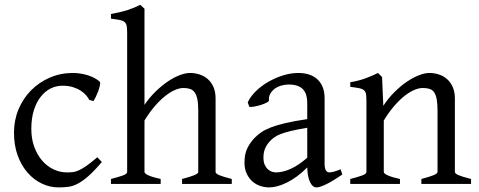

<svg xmlns="http://www.w3.org/2000/svg" viewBox="-20 -777 2024 811"><path d="M410.2 -92.8Q378.4 -55.2 354.2 -33.9Q330.1 -12.7 309.6 -1.7Q289.1 9.3 269.5 12Q250 14.6 227.1 14.6Q191.4 14.6 157.5 -1.2Q123.5 -17.1 97.2 -46.9Q70.8 -76.7 54.9 -119.6Q39.1 -162.6 39.1 -216.8Q39.1 -269.5 58.3 -315.4Q77.6 -361.3 111.1 -395.3Q144.5 -429.2 189.9 -449Q235.4 -468.8 288.1 -468.8Q304.2 -468.8 321 -466.1Q337.9 -463.4 353.3 -458.3Q368.7 -453.1 381.6 -446Q394.5 -439 402.8 -430.2Q403.8 -424.3 401.4 -413.6Q398.9 -402.8 394.5 -390.9Q390.1 -378.9 384.8 -367.9Q379.4 -356.9 375 -350.1L356.9 -355Q353 -363.8 344.2 -374Q335.4 -384.3 321.5 -393.6Q307.6 -402.8 288.3 -408.9Q269 -415 244.1 -415Q218.3 -415 194.6 -403.6Q170.9 -392.1 152.6 -369.1Q134.3 -346.2 123.3 -312Q112.3 -277.8 112.3 -231.9Q112.3 -190.4 124.8 -156.5Q137.2 -122.6 158 -98.6Q178.7 -74.7 205.8 -61.8Q232.9 -48.8 262.2 -48.8Q275.9 -48.8 287.6 -50Q299.3 -51.3 313.2 -57.6Q327.1 -64 345.5 -76.7Q363.8 -89.4 391.1 -112.8Z M749 0V-21Q784.2 -30.3 800.8 -37.1Q817.4 -43.9 817.4 -50.8V-309.1Q817.4 -338.9 813.7 -357.4Q810.1 -376 802.2 -386.7Q794.4 -397.5 782.7 -401.4Q771 -405.3 754.9 -405.3Q737.8 -405.3 718 -396.5Q698.2 -387.7 676.8 -370.6Q655.3 -353.5 633.3 -327.9Q611.3 -302.2 590.3 -268.1V-50.8Q590.3 -43.5 608.6 -35.6Q627 -27.8 658.7 -21V0H448.7V-21Q481 -29.3 499 -35.9Q517.1 -42.5 517.1 -50.8V-633.8Q517.1 -654.3 515.4 -665.8Q513.7 -677.2 506.6 -683.6Q499.5 -689.9 485.8 -692.6Q472.2 -695.3 448.7 -698.2V-717.8Q469.2 -721.7 486.1 -725.6Q502.9 -729.5 517.3 -734.1Q531.7 -738.8 544.9 -744.1Q558.1 -749.5 572.3 -756.8L590.3 -740.2V-334Q611.3 -365.2 637 -390.1Q662.6 -415 688.5 -432.6Q714.4 -450.2 739 -459.5Q763.7 -468.8 782.7 -468.8Q803.7 -468.8 823.2 -462.4Q842.8 -456.1 857.7 -442.9Q872.6 -429.7 881.6 -409.4Q890.6 -389.2 890.6 -361.8V-50.8Q890.6 -43.9 905.5 -37.4Q920.4 -30.8 959 -21V0Z M1145.5 -48.8Q1174.8 -48.8 1207.8 -63.7Q1240.7 -78.6 1277.8 -110.8V-237.3Q1236.8 -230.5 1210.2 -224.1Q1183.6 -217.8 1166.5 -211.2Q1149.4 -204.6 1139.2 -197.3Q1128.9 -189.9 1121.1 -181.6Q1108.4 -168.5 1100.6 -151.6Q1092.8 -134.8 1092.8 -111.8Q1092.8 -92.3 1098.6 -80.1Q1104.5 -67.9 1112.8 -60.8Q1121.1 -53.7 1130.1 -51.3Q1139.2 -48.8 1145.5 -48.8ZM1425.8 -40Q1384.3 -11.2 1357.2 1.7Q1330.1 14.6 1316.4 14.6Q1300.3 14.6 1289.6 -7.8Q1278.8 -30.3 1277.8 -69.8Q1255.9 -47.9 1233.9 -31.7Q1211.9 -15.6 1190.9 -5.4Q1169.9 4.9 1151.1 9.8Q1132.3 14.6 1116.7 14.6Q1099.1 14.6 1080.6 8.8Q1062 2.9 1047.1 -9.8Q1032.2 -22.5 1022.5 -42.5Q1012.7 -62.5 1012.7 -90.8Q1012.7 -127.9 1025.6 -152.8Q1038.6 -177.7 1056.6 -195.8Q1068.4 -207.5 1083.3 -218Q1098.1 -228.5 1122.8 -238.3Q1147.5 -248 1184.6 -256.8Q1221.7 -265.6 1277.8 -273.9V-342.8Q1277.8 -359.4 1273.9 -373.8Q1270 -388.2 1260.7 -398.7Q1251.5 -409.2 1235.6 -414.8Q1219.7 -420.4 1195.8 -419.9Q1180.2 -419.4 1165 -414.6Q1149.9 -409.7 1138.7 -400.9Q1127.4 -392.1 1121.1 -380.1Q1114.7 -368.2 1116.2 -353.5Q1116.7 -349.1 1106.2 -343.5Q1095.7 -337.9 1081.3 -333.5Q1066.9 -329.1 1053 -326.7Q1039.1 -324.2 1033.2 -325.7L1026.4 -344.7Q1037.6 -369.1 1060.5 -391.6Q1083.5 -414.1 1113 -431.2Q1142.6 -448.2 1175.5 -458.5Q1208.5 -468.8 1239.3 -468.8Q1293 -468.8 1322 -440.7Q1351.1 -412.6 1351.1 -362.3V-86.9Q1351.1 -66.4 1356.4 -57.6Q1361.8 -48.8 1370.6 -48.8Q1377.4 -48.8 1388.2 -51.3Q1398.9 -53.7 1418.5 -62Z M1759.8 0V-21Q1794.9 -30.3 1811.5 -37.1Q1828.1 -43.9 1828.1 -50.8V-309.1Q1828.1 -338.9 1824.7 -357.4Q1821.3 -376 1814 -386.7Q1806.6 -397.5 1794.7 -401.4Q1782.7 -405.3 1765.6 -405.3Q1750.5 -405.3 1731.9 -397.9Q1713.4 -390.6 1692.1 -374.5Q1670.9 -358.4 1647.7 -332.3Q1624.5 -306.2 1601.1 -268.1V-50.8Q1601.1 -43.5 1619.4 -35.6Q1637.7 -27.8 1669.4 -21V0H1459.5V-21Q1491.7 -29.3 1509.8 -35.9Q1527.8 -42.5 1527.8 -50.8V-347.2Q1527.8 -366.2 1526.4 -377.4Q1524.9 -388.7 1518.3 -395Q1511.7 -401.4 1498 -404.3Q1484.4 -407.2 1459.5 -410.2V-429.7Q1492.7 -435.1 1521 -445.1Q1549.3 -455.1 1576.7 -468.8L1593.8 -451.7L1599.1 -330.1Q1620.6 -362.8 1646.5 -388.4Q1672.4 -414.1 1698.7 -431.9Q1725.1 -449.7 1749.8 -459.2Q1774.4 -468.8 1793.5 -468.8Q1814.5 -468.8 1834 -462.4Q1853.5 -456.1 1868.4 -442.9Q1883.3 -429.7 1892.3 -409.4Q1901.4 -389.2 1901.4 -361.8V-50.8Q1901.4 -43.9 1916.3 -37.4Q1931.2 -30.8 1969.7 -21V0Z"/></svg>

Font: Gentium Plus
Style: Regular
Weight: 400
Designer: J. Victor Gaultney, Annie Olsen, Iska Routamaa
Foundry: SIL International
Version: Version 1.510